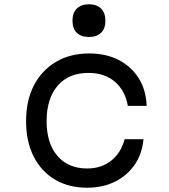

<svg xmlns="http://www.w3.org/2000/svg" viewBox="-20 -863 790 898"><path d="M388 15Q301 15 237 -23Q173 -61 137.5 -131Q102 -201 102 -296Q102 -393 138.5 -463.5Q175 -534 241.5 -573.5Q308 -613 397 -613Q476 -613 535 -582.5Q594 -552 628.5 -497.5Q663 -443 666 -368H578Q565 -440 517 -481Q469 -522 394 -522Q301 -522 249.5 -462Q198 -402 198 -296Q198 -193 248.5 -134Q299 -75 388 -75Q454 -75 500 -111.5Q546 -148 563 -212H651Q645 -143 609.5 -92Q574 -41 517 -13Q460 15 388 15ZM396 -690Q360 -690 339.5 -709.5Q319 -729 319 -766Q319 -803 339.5 -823Q360 -843 396 -843Q432 -843 452.5 -823Q473 -803 473 -766Q473 -729 452.5 -709.5Q432 -690 396 -690Z"/></svg>

Font: Martian Mono SemiExpanded Light
Style: Regular
Weight: 300
Width: 6
Monospace: yes
Designer: Roman Shamin
Foundry: Evil Martians
Version: Version 0.930